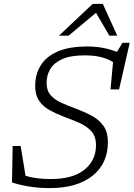

<svg xmlns="http://www.w3.org/2000/svg" viewBox="-20 -955 686 985"><path d="M533.5 -225.5Q533.5 -116.5 454.5 -53.2Q375.5 10 234.5 10Q177.5 10 127 1.5Q76.5 -7 41.5 -19L45 -206H86L111 -53.5Q138 -44.5 170.8 -40.5Q203.5 -36.5 240.5 -36.5Q353.5 -36.5 413 -84.2Q472.5 -132 472.5 -210Q472.5 -256.5 447.2 -283.2Q422 -310 383.5 -326.2Q345 -342.5 306 -357Q266.5 -372 233.5 -390.5Q200.5 -409 180.5 -438.2Q160.5 -467.5 160.5 -515Q160.5 -571 187.2 -616.8Q214 -662.5 273 -689.5Q332 -716.5 428.5 -716.5Q471.5 -716.5 510.2 -709Q549 -701.5 580 -688.5L608.5 -735.5H645.5L591 -496.5H547L560 -636.5Q534 -653 498.5 -662Q463 -671 415 -671Q341.5 -671 298.8 -651.5Q256 -632 237.5 -600Q219 -568 219 -530.5Q219 -491 239.2 -467.5Q259.5 -444 293.2 -428.5Q327 -413 367 -398.5Q407.5 -383.5 445.5 -364.2Q483.5 -345 508.5 -312.5Q533.5 -280 533.5 -225.5ZM282.5 -772 455.5 -935H507.5L581.5 -772H541L472.5 -889.5L332 -772Z"/></svg>

Font: Newsreader Caption Light
Style: Italic
Weight: 300
Italic angle: -17°
Designer: Hugues Gentile
Foundry: Production Type
Version: Version 1.001